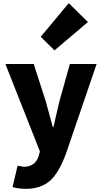

<svg xmlns="http://www.w3.org/2000/svg" viewBox="-20 -973 644 1212"><path d="M59 208 91 73Q126 80 129 80Q202 80 224 12L232 -17L14 -569H193L269 -333Q274 -318 313 -172H318Q328 -220 355 -333L421 -569H590L395 1Q351 117 299 165Q240 219 143 219Q97 219 59 208ZM237 -741 414 -953 535 -834 324 -655Z"/></svg>

Font: KaiGen Gothic KR Heavy
Style: Heavy
Weight: 900
Designer: Ryoko NISHIZUKA  (kana & ideographs); Paul D. Hunt (Latin, Greek & Cyrillic); Wenlong ZHANG  (bopomofo); Sandoll Communi
Foundry: Adobe Systems Incorporated
Version: Version 1.002 March 28, 2018